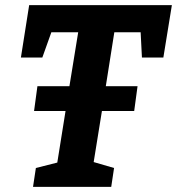

<svg xmlns="http://www.w3.org/2000/svg" viewBox="-20 -724 686 744"><path d="M108 0 119 -73 202 -94 234 -294H112L125 -390H249L283 -599H179L144 -501H61L93 -704H646L613 -501H530L525 -599H423L390 -390H513L500 -294H375L343 -96L422 -73L411 0Z"/></svg>

Font: Bitter
Style: Bold Italic
Weight: 700
Italic angle: -9°
Designer: Sol Matas, and Bitter project Authors
Foundry: Sol Matas
Version: Version 2.001